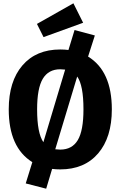

<svg xmlns="http://www.w3.org/2000/svg" viewBox="-20 -1010 731 1164"><path d="M484 -872 244 -785 204 -865 425 -990ZM514 -667Q658 -579 658 -347Q658 -177 575 -80Q492 17 345 17Q320 17 296 14L260 134L136 102L176 -27Q33 -116 33 -347Q33 -517 116 -613.5Q199 -710 345 -710Q371 -710 395 -707L432 -828L555 -795ZM345 -590Q274 -590 239.5 -532.5Q205 -475 205 -347Q205 -203 243 -148L375 -588Q357 -590 345 -590ZM345 -103Q417 -103 451.5 -160.5Q486 -218 486 -347Q486 -493 448 -546L315 -105Q335 -103 345 -103Z"/></svg>

Font: Fira Sans
Style: Bold
Weight: 700
Designer: bBox Type GmbH & Carrois Corporate GbR & Edenspiekermann AG
Foundry: bBox Type GmbH & Carrois Corporate GbR & Edenspiekermann AG
Version: Version 4.301;PS 004.301;hotconv 1.0.88;makeotf.lib2.5.64775